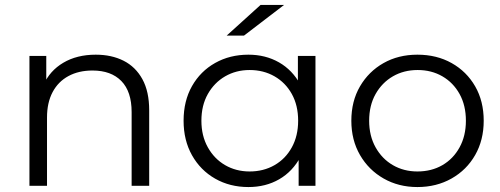

<svg xmlns="http://www.w3.org/2000/svg" viewBox="-20 -751 2021 776"><path d="M367 -530Q431 -530 479.5 -505.5Q528 -481 555.5 -431Q583 -381 583 -305V0H512V-298Q512 -381 470.5 -423.5Q429 -466 354 -466Q298 -466 256.5 -443.5Q215 -421 192.5 -378.5Q170 -336 170 -276V0H99V-525H167V-381L156 -408Q181 -465 236 -497.5Q291 -530 367 -530Z M984 5Q909 5 849.5 -29Q790 -63 756 -123.5Q722 -184 722 -263Q722 -343 756 -403Q790 -463 849.5 -496.5Q909 -530 984 -530Q1053 -530 1107.5 -499Q1162 -468 1194.5 -408.5Q1227 -349 1227 -263Q1227 -178 1195 -118Q1163 -58 1108.5 -26.5Q1054 5 984 5ZM989 -58Q1045 -58 1089.5 -83.5Q1134 -109 1159.5 -155.5Q1185 -202 1185 -263Q1185 -325 1159.5 -371Q1134 -417 1089.5 -442.5Q1045 -468 989 -468Q934 -468 890 -442.5Q846 -417 820 -371Q794 -325 794 -263Q794 -202 820 -155.5Q846 -109 890 -83.5Q934 -58 989 -58ZM1187 0V-158L1194 -264L1184 -370V-525H1255V0ZM896 -607 1033 -731H1128L966 -607Z M1667 5Q1591 5 1530.5 -29.5Q1470 -64 1435 -124.5Q1400 -185 1400 -263Q1400 -342 1435 -402Q1470 -462 1530 -496Q1590 -530 1667 -530Q1745 -530 1805.5 -496Q1866 -462 1900.5 -402Q1935 -342 1935 -263Q1935 -185 1900.5 -124.5Q1866 -64 1805 -29.5Q1744 5 1667 5ZM1667 -58Q1724 -58 1768 -83.5Q1812 -109 1837.5 -155.5Q1863 -202 1863 -263Q1863 -325 1837.5 -371Q1812 -417 1768 -442.5Q1724 -468 1668 -468Q1612 -468 1568 -442.5Q1524 -417 1498 -371Q1472 -325 1472 -263Q1472 -202 1498 -155.5Q1524 -109 1568 -83.5Q1612 -58 1667 -58Z"/></svg>

Font: MOST Montserrat
Style: Regular
Weight: 400
Designer: Julieta Ulanovsky
Foundry: Julieta Ulanovsky
Version: Version 8.000;March 11, 2024;FontCreator 15.0.0.2926 64-bit